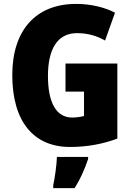

<svg xmlns="http://www.w3.org/2000/svg" viewBox="-20 -744 677 985"><path d="M316 -418V-274H411V-149C394 -144 370 -141 350 -141C270 -141 226 -215 226 -354C226 -490 273 -574 375 -574C428 -574 476 -561 519 -536L570 -679C520 -705 449 -724 371 -724C162 -724 43 -587 43 -359C43 -119 154 10 339 10C426 10 508 -5 582 -33V-418ZM432 72V61H272C271 100 261 171 253 207V221H363C393 173 414 125 432 72Z"/></svg>

Font: Noto Sans Hebrew Condensed Black
Style: Regular
Weight: 900
Width: 3
Designer: Monotype Design Team
Foundry: Monotype Imaging Inc.
Version: Version 2.004